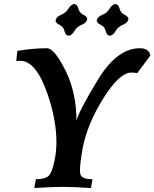

<svg xmlns="http://www.w3.org/2000/svg" viewBox="-20 -947 777 967"><path d="M438 0Q349.6 -5.9 296.4 -5.9Q245.1 -5.9 152.8 0L160.6 -44.4Q215.3 -44.4 231 -68.4Q243.2 -86.9 253.7 -134Q264.2 -181.2 264.2 -231.9Q264.2 -340.8 220.7 -469.7Q162.6 -640.6 83 -640.6H62L67.4 -690.9Q148.4 -704.1 216.3 -704.1Q254.4 -704.1 311.5 -588.4Q365.2 -478 365.2 -338.4Q375.5 -384.8 472.4 -544.4Q569.3 -704.1 684.1 -704.1Q730.5 -704.1 737.3 -667L671.4 -579.1Q652.8 -581.5 641.6 -581.5Q582 -581.5 501 -452.6Q419.9 -323.7 396 -198.7Q382.8 -123.5 382.8 -89.8Q382.8 -74.7 385.3 -67.9Q393.1 -44.4 445.8 -44.4ZM325.7 -767.1Q310.1 -768.6 304.7 -790.8Q299.3 -813 279.5 -822Q259.8 -831.1 259.8 -844.7Q264.2 -862.8 287.8 -872.3Q311.5 -881.8 324.7 -903.6Q337.9 -925.3 353.5 -926.8Q369.1 -925.3 374.8 -903.6Q380.4 -881.8 399.9 -872.6Q419.4 -863.3 419.4 -850.1Q415 -831.5 391.6 -822.3Q368.2 -813 354.7 -790.8Q341.3 -768.6 325.7 -767.1ZM533.2 -767.1Q517.6 -768.6 512.2 -790.8Q506.8 -813 487.1 -822Q467.3 -831.1 467.3 -844.7Q471.7 -862.8 495.4 -872.3Q519 -881.8 532.2 -903.6Q545.4 -925.3 561 -926.8Q576.7 -925.3 582.3 -903.6Q587.9 -881.8 607.4 -872.6Q627 -863.3 627 -850.1Q622.6 -831.5 599.1 -822.3Q575.7 -813 562.3 -790.8Q548.8 -768.6 533.2 -767.1Z"/></svg>

Font: Kelvinch
Style: Bold Italic
Weight: 700
Italic angle: -10°
Designer: Paul James Miller
Foundry: High-Logic / Made with FontCreator
Version: Version 3.30 September 23, 2016